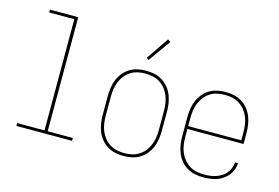

<svg xmlns="http://www.w3.org/2000/svg" viewBox="-97 -952 1693 1166"><g transform="rotate(15 750.0 -369.0)"><path d="M75 0V-18H247V-717H89V-735H267V-18H425V0Z M750 8Q724 8 697.5 2.5Q671 -3 648.5 -17Q626 -31 609 -51.5Q592 -72 582 -96.5Q572 -121 568 -147.5Q564 -174 564 -200V-320Q564 -346 568 -372.5Q572 -399 582 -423.5Q592 -448 609 -468.5Q626 -489 648.5 -503Q671 -517 697.5 -522.5Q724 -528 750 -528Q776 -528 802.5 -522.5Q829 -517 851.5 -503Q874 -489 891 -468.5Q908 -448 918 -423.5Q928 -399 932 -372.5Q936 -346 936 -320V-200Q936 -174 932 -147.5Q928 -121 918 -96.5Q908 -72 891 -51.5Q874 -31 851.5 -17Q829 -3 802.5 2.5Q776 8 750 8ZM750 -10Q774 -10 797.5 -15Q821 -20 841.5 -33Q862 -46 877 -65Q892 -84 901 -106Q910 -128 913.5 -152Q917 -176 917 -200V-320Q917 -344 913.5 -368Q910 -392 901 -414Q892 -436 877 -455Q862 -474 841.5 -487Q821 -500 797.5 -505Q774 -510 750 -510Q726 -510 702.5 -505Q679 -500 658.5 -487Q638 -474 623 -455Q608 -436 599 -414Q590 -392 586.5 -368Q583 -344 583 -320V-200Q583 -176 586.5 -152Q590 -128 599 -106Q608 -84 623 -65Q638 -46 658.5 -33Q679 -20 702.5 -15Q726 -10 750 -10ZM747 -595 733 -605 829 -746 846 -734Z M1251 8Q1224 8 1198 2.5Q1172 -3 1149 -16.5Q1126 -30 1109 -51Q1092 -72 1082 -96.5Q1072 -121 1068 -147.5Q1064 -174 1064 -200V-320Q1064 -346 1068 -372.5Q1072 -399 1082 -423.5Q1092 -448 1109 -468.5Q1126 -489 1148.5 -503Q1171 -517 1197.5 -522.5Q1224 -528 1250 -528Q1276 -528 1302.5 -522.5Q1329 -517 1351.5 -503Q1374 -489 1391 -468.5Q1408 -448 1418 -423.5Q1428 -399 1432 -372.5Q1436 -346 1436 -320V-251H1083V-200Q1083 -176 1086.5 -152Q1090 -128 1099 -106Q1108 -84 1123.5 -65Q1139 -46 1159 -33Q1179 -20 1203 -15Q1227 -10 1251 -10Q1270 -10 1288.5 -12Q1307 -14 1325 -20Q1343 -26 1359.5 -36Q1376 -46 1388 -60.5Q1400 -75 1407 -93Q1414 -111 1415 -130H1434Q1433 -109 1425.5 -88.5Q1418 -68 1404.5 -51.5Q1391 -35 1373 -23Q1355 -11 1335 -4Q1315 3 1293.5 5.5Q1272 8 1251 8ZM1083 -269H1417V-320Q1417 -344 1413.5 -368Q1410 -392 1401 -414Q1392 -436 1377 -455Q1362 -474 1341.5 -487Q1321 -500 1297.5 -505Q1274 -510 1250 -510Q1226 -510 1202.5 -505Q1179 -500 1158.5 -487Q1138 -474 1123 -455Q1108 -436 1099 -414Q1090 -392 1086.5 -368Q1083 -344 1083 -320Z"/></g></svg>

Font: Iosevka Thin
Style: Regular
Weight: 100
Monospace: yes
Designer: Belleve Invis
Foundry: Belleve Invis
Version: Version 32.5.0; ttfautohint (v1.8.4)